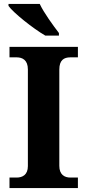

<svg xmlns="http://www.w3.org/2000/svg" viewBox="-20 -951 441 971"><path d="M209 -771H278V-784C249 -822 202 -886 181 -931H23V-921C48 -886 147 -807 209 -771ZM28 0H374V-53H336C306 -53 280 -68 280 -112V-599C280 -647 303 -661 336 -661H374V-714H28V-661H64C94 -661 121 -647 121 -600V-111C121 -67 94 -53 64 -53H28Z"/></svg>

Font: Noto Serif Lao
Style: Bold
Weight: 700
Designer: Monotype Design Team
Foundry: Monotype Imaging Inc.
Version: Version 2.003